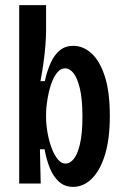

<svg xmlns="http://www.w3.org/2000/svg" viewBox="-20 -717 485 750"><path d="M266 13Q232 13 209.5 -8Q187 -29 174 -62Q161 -95 154 -134H136L139 0H55V-267V-697H160V-595Q160 -574 157.5 -541.5Q155 -509 150 -472.5Q145 -436 138 -400H155Q164 -441 178.5 -472.5Q193 -504 214.5 -521Q236 -538 266 -538Q305 -538 337.5 -508.5Q370 -479 389.5 -418.5Q409 -358 409 -265Q409 -172 389.5 -110.5Q370 -49 337.5 -18Q305 13 266 13ZM237 -78Q253 -78 268 -96Q283 -114 292.5 -155Q302 -196 302 -262Q302 -330 292 -371.5Q282 -413 267 -431.5Q252 -450 235 -450Q219 -450 207 -437.5Q195 -425 186 -404.5Q177 -384 171.5 -360Q166 -336 163 -313.5Q160 -291 160 -273V-258Q160 -231 165.5 -199.5Q171 -168 181 -140.5Q191 -113 205 -95.5Q219 -78 237 -78Z"/></svg>

Font: Bricolage Grotesque 24pt Condensed Medium
Style: Regular
Weight: 500
Width: 3
Designer: Mathieu Triay
Foundry: Atelier Triay
Version: Version 1.001;gftools[0.9.33.dev8+g029e19f]